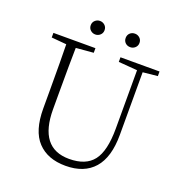

<svg xmlns="http://www.w3.org/2000/svg" viewBox="-148 -955 1029 1095"><g transform="rotate(20 366.5 -407.0)"><path d="M485 -747Q467 -747 455 -758.5Q443 -770 443 -788Q443 -806 455 -817.5Q467 -829 485 -829Q502 -829 514.5 -817.5Q527 -806 527 -788Q527 -770 514.5 -758.5Q502 -747 485 -747ZM302.5 -758.5Q290 -747 273 -747Q256 -747 243.5 -758.5Q231 -770 231 -788Q231 -806 243.5 -817.5Q256 -829 273 -829Q290 -829 302.5 -817.5Q315 -806 315 -788Q315 -770 302.5 -758.5ZM690 -674V-646L601 -637V-257Q601 -121 541.5 -53Q482 15 369 15Q260 15 199.5 -49.5Q139 -114 139 -249V-361Q139 -547 137 -638L46 -646V-674H301V-646L195 -637Q193 -546 193 -361V-265Q193 -29 375 -29Q476 -29 521.5 -88Q567 -147 567 -283V-637L453 -646V-674Z"/></g></svg>

Font: TypoPRO Source Serif Pro
Style: Regular
Weight: 300
Designer: Frank Grießhammer
Foundry: Adobe Systems Incorporated
Version: Version 1.017;PS (version unavailable);hotconv 1.0.79;makeot